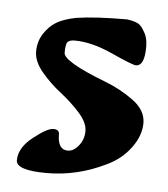

<svg xmlns="http://www.w3.org/2000/svg" viewBox="-36 -319 348 397"><g transform="rotate(5 138.5 -120.5)"><path d="M109 -233Q98 -233 94 -228.5Q90 -224 90 -206Q90 -188 178 -154Q210 -142 237.5 -122Q265 -102 265 -75.5Q265 -49 246 -23.5Q227 2 197 16Q138 45 74.5 45Q11 45 11 24Q11 -2 39.5 -24.5Q68 -47 80.5 -47Q93 -47 93 -37Q93 -5 114 -5Q126 -5 136.5 -18Q147 -31 147 -48.5Q147 -66 129 -86Q111 -106 89 -123Q67 -140 49 -161.5Q31 -183 31 -203.5Q31 -224 41.5 -240.5Q52 -257 67 -266Q82 -275 108 -280Q147 -286 213 -286Q233 -283 239 -277.5Q245 -272 248 -266Q257 -253 257 -233Q257 -193 239 -193Q232 -193 188 -213Q144 -233 109 -233Z"/></g></svg>

Font: Dr Sugiyama
Style: Regular
Weight: 400
Designer: Alejandro Paul
Foundry: Alejandro Paul
Version: Version 1.000